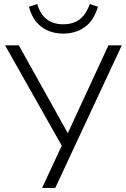

<svg xmlns="http://www.w3.org/2000/svg" viewBox="-20 -929 624 949"><path d="M188 0 293 -226 292 -197 5 -705H73L320 -262H311L516 -705H582L253 0ZM292 -763Q250 -763 216 -778Q182 -793 158 -822.5Q134 -852 123 -896L164 -909Q179 -858 211.5 -833.5Q244 -809 292 -809Q342 -809 373.5 -833Q405 -857 424 -909L464 -896Q444 -827 399 -795Q354 -763 292 -763Z"/></svg>

Font: Nunito Sans 10pt SemiCondensed Light
Style: Regular
Weight: 300
Width: 4
Designer: Vernon Adams
Foundry: Vernon Adams
Version: Version 3.101;gftools[0.9.27]